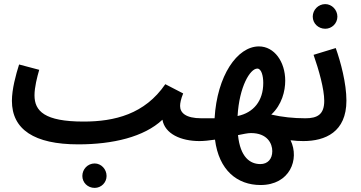

<svg xmlns="http://www.w3.org/2000/svg" viewBox="-20 -682 1759 935"><path d="M361 21H362C529 21 682 -15 771 -99C783 -30 861 5 952 5C995 5 1017 -19 1017 -52C1017 -83 1000 -106 961 -106C884 -106 857 -133 857 -166C857 -180 861 -200 872 -227L785 -272C685 -126 538 -90 387 -90C197 -90 148 -141 148 -218C148 -257 161 -308 171 -342L73 -368C57 -318 38 -247 38 -191C38 -52 146 21 361 21ZM441 233C473 233 499 207 499 175C499 142 473 114 441 114C407 114 381 142 381 175C381 207 407 233 441 233Z M951 5C973 5 1000 2 1027 -2C1046 147 1135 219 1249 219C1391 219 1440 94 1395 1C1417 4 1438 5 1458 5C1500 5 1522 -19 1522 -52C1522 -83 1505 -106 1467 -106C1410 -106 1353 -112 1301 -124C1353 -172 1369 -239 1369 -289C1369 -381 1316 -456 1241 -456C1135 -456 1037 -313 1025 -106C1002 -106 979 -106 960 -106ZM1233 -348C1253 -348 1262 -313 1262 -278C1262 -191 1215 -133 1137 -117C1145 -260 1198 -348 1233 -348ZM1248 117C1198 117 1150 84 1139 -24C1164 -29 1186 -34 1202 -34C1282 -34 1306 17 1306 54C1306 92 1284 117 1248 117Z M1564 -542C1596 -542 1623 -568 1623 -601C1623 -634 1596 -662 1564 -662C1530 -662 1503 -634 1503 -601C1503 -568 1530 -542 1564 -542ZM1457 5C1564 5 1667 -39 1667 -192C1667 -276 1639 -381 1615 -448L1507 -415C1533 -341 1559 -248 1559 -191C1559 -124 1525 -106 1467 -106Z"/></svg>

Font: Noto Sans Arabic UI Cn SmBd
Style: Regular
Weight: 600
Width: 3
Designer: Monotype Design Team, Nadine Chahine and Nizar Qandah
Foundry: Monotype Imaging Inc.
Version: Version 2.010